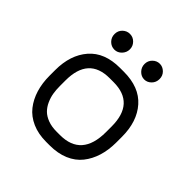

<svg xmlns="http://www.w3.org/2000/svg" viewBox="-181 -808 962 962"><g transform="rotate(45 300.0 -327.0)"><path d="M536.6 -274.4V-234.4Q536.6 -180.7 522.9 -136.5Q509.3 -92.3 482.4 -58.6Q455.6 -24.9 411.9 -6.3Q368.2 12.2 311 12.2H286.1Q230 12.2 186.8 -6.8Q143.6 -25.9 116.9 -59.8Q90.3 -93.8 76.9 -137.9Q63.5 -182.1 63.5 -234.9V-273.9Q63.5 -381.3 120.1 -446.5Q176.8 -511.7 285.2 -511.7H313Q422.4 -511.7 479.5 -447Q536.6 -382.3 536.6 -274.4ZM313 -438.5H285.2Q136.7 -438.5 136.7 -273.9V-234.9Q136.7 -207.5 140.6 -183.8Q144.5 -160.2 155 -137Q165.5 -113.8 181.9 -97.4Q198.2 -81.1 224.9 -71Q251.5 -61 286.1 -61H311Q463.4 -61 463.4 -234.4V-274.4Q463.4 -438.5 313 -438.5ZM200.7 -556.2Q178.2 -556.2 162.1 -572.5Q146 -588.9 146 -612.3Q146 -636.2 162.4 -651.9Q178.7 -667.5 200.2 -667.5Q223.1 -667.5 239 -651.1Q254.9 -634.8 254.9 -612.3Q254.9 -589.8 238.8 -573Q222.7 -556.2 200.7 -556.2ZM412.1 -556.2Q390.6 -556.2 374.5 -572.8Q358.4 -589.4 358.4 -612.3Q358.4 -635.7 374.5 -651.6Q390.6 -667.5 412.1 -667.5Q432.6 -667.5 449 -651.9Q465.3 -636.2 465.3 -612.3Q465.3 -588.4 449.2 -572.3Q433.1 -556.2 412.1 -556.2Z"/></g></svg>

Font: Anka/Coder
Style: Regular
Weight: 400
Monospace: yes
Version: Version 001.100